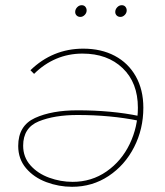

<svg xmlns="http://www.w3.org/2000/svg" viewBox="-20 -714 634 738"><path d="M531 -300Q531 -218 495.5 -148.5Q460 -79 397.5 -37.5Q335 4 257 4Q206 4 158 -14Q110 -32 80 -67.5Q50 -103 50 -153Q50 -231 114.5 -260.5Q179 -290 278 -290Q409 -290 515 -268L513 -250Q405 -272 278 -272Q189 -272 129 -247.5Q69 -223 69 -154Q69 -110 97 -78.5Q125 -47 169 -31Q213 -15 259 -15Q332 -15 389.5 -55Q447 -95 478.5 -160.5Q510 -226 510 -300Q510 -396 451.5 -452Q393 -508 297 -508Q243 -508 196 -488Q149 -468 111 -430L97 -444Q139 -485 190 -506Q241 -527 300 -527Q369 -527 421 -499.5Q473 -472 502 -420.5Q531 -369 531 -300ZM269 -668Q269 -678 276.5 -686Q284 -694 294 -694Q303 -694 308 -688Q313 -682 313 -674Q313 -664 305.5 -656.5Q298 -649 289 -649Q280 -649 274.5 -654.5Q269 -660 269 -668ZM423 -668Q423 -678 430.5 -686Q438 -694 448 -694Q457 -694 462 -688Q467 -682 467 -674Q467 -664 459.5 -656.5Q452 -649 443 -649Q434 -649 428.5 -654.5Q423 -660 423 -668Z"/></svg>

Font: Fixel Italic Variable Display Thin
Style: Italic
Weight: 100
Italic angle: -10°
Designer: AlfaBravo + MacPaw
Foundry: Kyrylo Tkachov, Marchela Mozhyna, Serhii Makarenko, Maria Weinstein, Zakhar Kryvoshyya
Version: Version 1.210;Glyphs 3.2 (3217)